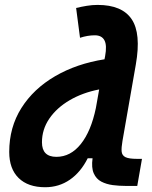

<svg xmlns="http://www.w3.org/2000/svg" viewBox="-20 -763 626 793"><path d="M166.5 10.3Q95.7 10.3 56.9 -27.8Q18.1 -65.9 18.1 -135.3Q18.1 -237.3 68.4 -316.9Q118.7 -396.5 207.5 -448.2Q296.4 -500 411.6 -518.1L414.1 -530.8Q422.4 -575.7 411.4 -596.4Q400.4 -617.2 371.6 -617.2Q341.8 -617.2 310.5 -606.9L294.4 -730Q316.4 -735.4 338.6 -739Q360.8 -742.7 383.3 -742.7Q483.9 -742.7 523.7 -683.8Q563.5 -625 541 -496.6L485.8 -180.7Q481 -153.3 482.4 -137.2Q483.9 -121.1 498 -114Q512.2 -106.9 545.9 -106.9H566.4L546.9 4.9H499Q472.2 4.9 445.8 1.5Q419.4 -2 398.4 -12.9Q377.4 -23.9 367.2 -47.1Q356.9 -70.3 362.3 -109.4H342.3Q313.5 -51.8 268.6 -20.8Q223.6 10.3 166.5 10.3ZM376 -316.9 389.6 -393.6Q321.3 -380.4 267.8 -349.1Q214.4 -317.9 183.8 -273.2Q153.3 -228.5 153.3 -175.3Q153.3 -115.2 212.9 -115.2Q271.5 -115.2 313.7 -168Q356 -220.7 376 -316.9Z"/></svg>

Font: Cascadia Code PL
Style: Bold Italic
Weight: 700
Italic angle: -10°
Monospace: yes
Designer: Aaron Bell
Foundry: Saja Typeworks
Version: Version 2404.023; ttfautohint (v1.8.4)